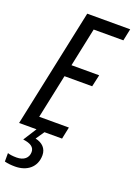

<svg xmlns="http://www.w3.org/2000/svg" viewBox="-177 -781 764 1088"><g transform="rotate(20 204.5 -237.0)"><path d="M0 0H105L54 80C101 86 123 102 123 131C123 166 97 189 53 189C28 189 10 186 -1 182V233C18 238 39 240 62 240C133 240 187 200 187 127C187 87 161 60 118 51L153 0H259L274 -72H95L151 -337H318L334 -409H167L216 -642H395L410 -714H151Z"/></g></svg>

Font: Noto Sans ExtraCondensed
Style: Italic
Weight: 400
Width: 2
Italic angle: -12°
Designer: Monotype Design Team
Foundry: Monotype Imaging Inc.
Version: Version 2.013